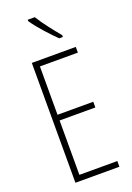

<svg xmlns="http://www.w3.org/2000/svg" viewBox="-176 -1012 740 1075"><g transform="rotate(-20 193.5 -474.5)"><path d="M180 -949H138V-941C170 -892 230 -829 268 -791H290V-802C253 -847 213 -896 180 -949ZM339 0V-34H113V-358H326V-392H113V-680H339V-714H77V0Z"/></g></svg>

Font: Noto Sans Bengali ExtraCondensed ExtraLight
Style: Regular
Weight: 200
Width: 2
Designer: Joana Ranito - Universal Thirst; Jelle Bosma - Monotype Design Team
Foundry: Universal Thirst ehf.
Version: Version 3.000